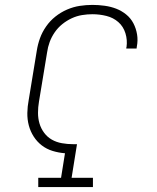

<svg xmlns="http://www.w3.org/2000/svg" viewBox="-20 -763 640 783"><path d="M136 0V-38H229L245 -138Q219 -140 194.5 -147.5Q170 -155 150.5 -170Q131 -185 117.5 -206Q104 -227 97.5 -251.5Q91 -276 91.5 -302.5Q92 -329 97 -355L130 -556Q134 -582 143 -607Q152 -632 168 -655Q184 -678 206 -695.5Q228 -713 253.5 -724Q279 -735 305 -739Q331 -743 357 -743Q382 -743 407 -739.5Q432 -736 454 -727.5Q476 -719 494.5 -704Q513 -689 524 -668Q535 -647 539 -622.5Q543 -598 538 -573Q538 -571 537.5 -569Q537 -567 537 -565H495Q495 -567 495 -568.5Q495 -570 496 -571Q500 -600 491.5 -627.5Q483 -655 462.5 -673Q442 -691 414 -698Q386 -705 357 -705Q336 -705 314.5 -701.5Q293 -698 272.5 -688.5Q252 -679 234 -664.5Q216 -650 203 -631Q190 -612 182.5 -591.5Q175 -571 172 -549L139 -349Q135 -326 135 -303Q135 -280 141 -259.5Q147 -239 160 -221.5Q173 -204 191.5 -193.5Q210 -183 232.5 -179Q255 -175 278 -175Q282 -175 286 -175Q290 -175 294 -175L272 -38H359V0Z"/></svg>

Font: Iosevka Slab XLtEx
Style: Italic
Weight: 200
Width: 7
Italic angle: -9°
Monospace: yes
Designer: Belleve Invis
Foundry: Belleve Invis
Version: Version 11.1.0; ttfautohint (v1.8.3)